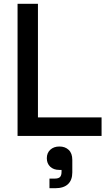

<svg xmlns="http://www.w3.org/2000/svg" viewBox="-20 -720 584 1017"><path d="M73 0V-700H181V-98H518V0ZM242 277V226H269Q290 226 298 217.5Q306 209 306 190V180H294Q264 180 246 163Q228 146 228 118Q228 90 246.5 73Q265 56 295 56Q325 56 344 74Q363 92 363 127V193Q363 234 340 255.5Q317 277 272 277Z"/></svg>

Font: Space Grotesk Medium
Style: Regular
Weight: 500
Designer: Florian Karsten
Foundry: Florian Karsten
Version: Version 2.000